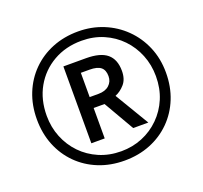

<svg xmlns="http://www.w3.org/2000/svg" viewBox="-126 -870 1084 1026"><g transform="rotate(-20 416.0 -357.0)"><path d="M416 10Q336 10 269 -17Q202 -44 152.5 -93.5Q103 -143 76 -210Q49 -277 49 -357Q49 -437 76 -504Q103 -571 152.5 -620.5Q202 -670 269 -697Q336 -724 416 -724Q492 -724 558.5 -697Q625 -670 675.5 -620.5Q726 -571 754.5 -504Q783 -437 783 -357Q783 -277 756 -210Q729 -143 679.5 -93.5Q630 -44 563 -17Q496 10 416 10ZM416 -43Q480 -43 536 -66Q592 -89 635 -131.5Q678 -174 702 -231Q726 -288 726 -357Q726 -422 703 -479Q680 -536 638.5 -579Q597 -622 540.5 -646.5Q484 -671 416 -671Q326 -671 255.5 -630.5Q185 -590 145 -519.5Q105 -449 105 -357Q105 -292 128 -235Q151 -178 192.5 -135Q234 -92 291 -67.5Q348 -43 416 -43ZM279 -138V-575H407Q489 -575 527 -543Q565 -511 565 -446Q565 -399 541 -371.5Q517 -344 487 -332L603 -138H517L417 -311H355V-138ZM405 -373Q444 -373 466 -393Q488 -413 488 -444Q488 -479 468 -495Q448 -511 404 -511H355V-373Z"/></g></svg>

Font: Noto Sans
Style: Italic
Weight: 400
Italic angle: -12°
Designer: Monotype Design Team
Foundry: Monotype Imaging Inc.
Version: Version 2.013; ttfautohint (v1.8.4.7-5d5b)